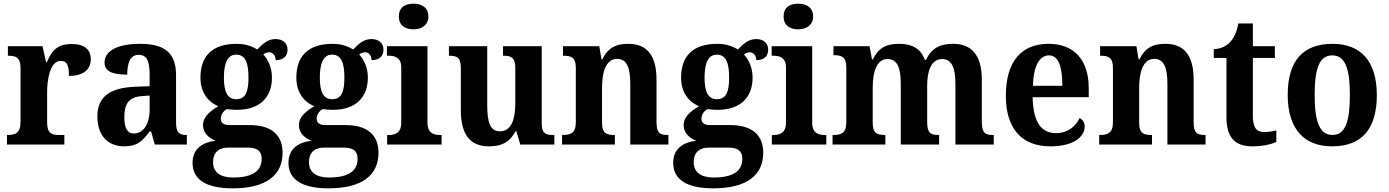

<svg xmlns="http://www.w3.org/2000/svg" viewBox="-20 -788 7572 1047"><path d="M18 0H331V-52H301C264 -52 237 -60 237 -119V-287C237 -348 251 -456 311 -456C347 -456 356 -429 356 -374C431 -374 475 -406 475 -465C475 -516 442 -548 371 -548C295 -548 261 -513 236 -449H231L212 -536H23V-484H26C67 -484 92 -475 92 -416V-124C92 -61 63 -52 21 -52H18Z M657 10C728 10 755 -17 796 -71H804L824 0H999V-52H996C954 -52 940 -68 940 -123V-378C940 -503 874 -549 743 -549C636 -549 550 -518 550 -447C550 -400 591 -381 674 -381C674 -445 690 -489 736 -489C787 -489 796 -444 796 -374V-318L719 -315C580 -310 511 -261 511 -153C511 -42 575 10 657 10ZM710 -60C674 -60 658 -91 658 -148C658 -221 681 -259 755 -264L796 -267V-191C796 -112 762 -60 710 -60Z M1249 239C1433 239 1521 166 1521 45C1521 -48 1465 -106 1340 -106H1230C1203 -106 1184 -116 1184 -140C1184 -165 1200 -184 1217 -193C1228 -191 1257 -189 1271 -189C1403 -189 1463 -263 1463 -365C1463 -419 1442 -462 1416 -491C1423 -497 1436 -503 1448 -503C1465 -503 1483 -488 1483 -460C1532 -460 1548 -487 1548 -518C1548 -549 1526 -575 1483 -575C1442 -575 1414 -551 1383 -518C1354 -536 1317 -549 1271 -549C1136 -549 1073 -481 1073 -364C1073 -284 1115 -231 1171 -209C1122 -180 1087 -149 1087 -106C1087 -60 1122 -34 1156 -20C1078 -12 1030 28 1030 100C1030 190 1102 239 1249 239ZM1268 -247C1218 -247 1201 -292 1201 -364C1201 -439 1218 -490 1268 -490C1320 -490 1335 -441 1335 -365C1335 -291 1321 -247 1268 -247ZM1251 180C1181 180 1142 151 1142 97C1142 31 1187 17 1224 17H1332C1382 17 1407 35 1407 78C1407 143 1359 180 1251 180Z M1772 239C1956 239 2044 166 2044 45C2044 -48 1988 -106 1863 -106H1753C1726 -106 1707 -116 1707 -140C1707 -165 1723 -184 1740 -193C1751 -191 1780 -189 1794 -189C1926 -189 1986 -263 1986 -365C1986 -419 1965 -462 1939 -491C1946 -497 1959 -503 1971 -503C1988 -503 2006 -488 2006 -460C2055 -460 2071 -487 2071 -518C2071 -549 2049 -575 2006 -575C1965 -575 1937 -551 1906 -518C1877 -536 1840 -549 1794 -549C1659 -549 1596 -481 1596 -364C1596 -284 1638 -231 1694 -209C1645 -180 1610 -149 1610 -106C1610 -60 1645 -34 1679 -20C1601 -12 1553 28 1553 100C1553 190 1625 239 1772 239ZM1791 -247C1741 -247 1724 -292 1724 -364C1724 -439 1741 -490 1791 -490C1843 -490 1858 -441 1858 -365C1858 -291 1844 -247 1791 -247ZM1774 180C1704 180 1665 151 1665 97C1665 31 1710 17 1747 17H1855C1905 17 1930 35 1930 78C1930 143 1882 180 1774 180Z M2235 -628C2278 -628 2316 -650 2316 -698C2316 -748 2278 -768 2235 -768C2189 -768 2155 -748 2155 -698C2155 -650 2189 -628 2235 -628ZM2091 0H2388V-52H2377C2346 -52 2311 -62 2311 -119V-536H2090V-484H2103C2132 -484 2168 -474 2168 -421V-119C2168 -62 2133 -52 2101 -52H2091Z M2646 10C2707 10 2756 -6 2791 -72H2796L2817 0H3003V-52H2996C2960 -52 2934 -57 2934 -115V-536H2723V-484H2726C2762 -484 2790 -478 2790 -419V-226C2790 -132 2766 -72 2706 -72C2652 -72 2637 -123 2637 -213V-536H2428V-484H2431C2476 -484 2493 -472 2493 -414V-188C2493 -52 2545 10 2646 10Z M3045 0H3333V-52H3329C3288 -52 3263 -61 3263 -117V-310C3263 -392 3283 -467 3345 -467C3399 -467 3417 -417 3417 -331V0H3625V-52H3622C3580 -52 3560 -61 3560 -123V-355C3560 -490 3504 -549 3407 -549C3343 -549 3298 -532 3264 -464H3260L3248 -536H3050V-484H3053C3094 -484 3120 -475 3120 -419V-121C3120 -61 3090 -52 3048 -52H3045Z M3870 239C4054 239 4142 166 4142 45C4142 -48 4086 -106 3961 -106H3851C3824 -106 3805 -116 3805 -140C3805 -165 3821 -184 3838 -193C3849 -191 3878 -189 3892 -189C4024 -189 4084 -263 4084 -365C4084 -419 4063 -462 4037 -491C4044 -497 4057 -503 4069 -503C4086 -503 4104 -488 4104 -460C4153 -460 4169 -487 4169 -518C4169 -549 4147 -575 4104 -575C4063 -575 4035 -551 4004 -518C3975 -536 3938 -549 3892 -549C3757 -549 3694 -481 3694 -364C3694 -284 3736 -231 3792 -209C3743 -180 3708 -149 3708 -106C3708 -60 3743 -34 3777 -20C3699 -12 3651 28 3651 100C3651 190 3723 239 3870 239ZM3889 -247C3839 -247 3822 -292 3822 -364C3822 -439 3839 -490 3889 -490C3941 -490 3956 -441 3956 -365C3956 -291 3942 -247 3889 -247ZM3872 180C3802 180 3763 151 3763 97C3763 31 3808 17 3845 17H3953C4003 17 4028 35 4028 78C4028 143 3980 180 3872 180Z M4333 -628C4376 -628 4414 -650 4414 -698C4414 -748 4376 -768 4333 -768C4287 -768 4253 -748 4253 -698C4253 -650 4287 -628 4333 -628ZM4189 0H4486V-52H4475C4444 -52 4409 -62 4409 -119V-536H4188V-484H4201C4230 -484 4266 -474 4266 -421V-119C4266 -62 4231 -52 4199 -52H4189Z M4520 0H4808V-52H4805C4764 -52 4739 -61 4739 -117V-310C4739 -393 4759 -466 4820 -466C4874 -466 4892 -417 4892 -331V0H5101V-52H5097C5056 -52 5036 -61 5036 -123V-322C5036 -400 5058 -466 5117 -466C5171 -466 5190 -417 5190 -331V0H5399V-52H5396C5354 -52 5334 -61 5334 -123V-355C5334 -490 5275 -549 5178 -549C5115 -549 5063 -532 5030 -462H5023C5001 -524 4952 -549 4884 -549C4818 -549 4773 -532 4740 -464H4735L4722 -536H4525V-487H4528C4569 -487 4595 -478 4595 -421V-121C4595 -61 4566 -52 4524 -52H4520Z M5708 10C5837 10 5895 -44 5895 -98C5895 -120 5884 -136 5867 -144C5845 -98 5802 -62 5738 -62C5658 -62 5614 -122 5611 -258H5917V-307C5917 -466 5833 -549 5698 -549C5550 -549 5465 -453 5465 -265C5465 -91 5548 10 5708 10ZM5773 -320H5613C5615 -427 5648 -486 5700 -486C5753 -486 5773 -423 5773 -320Z M5974 0H6262V-52H6258C6217 -52 6192 -61 6192 -117V-310C6192 -392 6212 -467 6274 -467C6328 -467 6346 -417 6346 -331V0H6554V-52H6551C6509 -52 6489 -61 6489 -123V-355C6489 -490 6433 -549 6336 -549C6272 -549 6227 -532 6193 -464H6189L6177 -536H5979V-484H5982C6023 -484 6049 -475 6049 -419V-121C6049 -61 6019 -52 5977 -52H5974Z M6808 10C6873 10 6920 -4 6940 -14V-77C6920 -72 6898 -68 6873 -68C6829 -68 6812 -95 6812 -157V-472H6932V-536H6812V-660H6733C6724 -613 6709 -582 6691 -562C6672 -540 6640 -521 6599 -520V-472H6668V-148C6668 -31 6722 10 6808 10Z M7244 10C7404 10 7488 -82 7488 -270C7488 -458 7397 -549 7247 -549C7086 -549 7002 -458 7002 -270C7002 -82 7094 10 7244 10ZM7246 -52C7175 -52 7149 -127 7149 -270C7149 -413 7174 -486 7245 -486C7316 -486 7341 -413 7341 -270C7341 -127 7317 -52 7246 -52Z"/></svg>

Font: Noto Serif Bengali SemiCondensed
Style: Bold
Weight: 700
Width: 4
Designer: Juan Bruce, Universal Thirst, Indian Type Foundry and the Monotype Design Team.
Foundry: Monotype Imaging Inc.
Version: Version 2.003